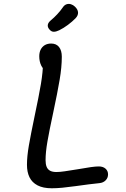

<svg xmlns="http://www.w3.org/2000/svg" viewBox="-20 -973 660 1004"><path d="M121 -111.3Q121 -154.8 131 -212.5Q141 -270.2 161.2 -366.7Q183 -469 194 -534.2Q205 -599.3 205 -651L221.7 -605.7Q205.8 -609 195.6 -630.2Q185.3 -651.3 185.3 -678.8Q185.3 -699 192.9 -714Q200.5 -729 214.5 -737.2Q228.5 -745.3 247.5 -745.3Q274.5 -745.3 288.8 -727Q303.2 -708.7 303.2 -676.5Q303.2 -622 291.9 -555.7Q280.7 -489.3 258.3 -384.5Q238 -290.3 228.2 -233.9Q218.3 -177.5 218.3 -135.3Q218.3 -114.3 223.8 -100.8Q229.2 -87.2 241.7 -80.3Q254.2 -73.5 275 -73.5Q292.8 -73.5 317.8 -77.2Q342.8 -80.8 388.8 -88.3Q428.2 -95.3 454.1 -99Q480 -102.7 496.5 -102.7Q518.7 -102.7 531.8 -91.1Q545 -79.5 545 -61Q545 -43 532.6 -30.2Q520.2 -17.3 499.5 -15.3Q473.7 -13 444.8 -9.1Q415.8 -5.2 376 0.2Q335.2 5.8 305.6 8.7Q276 11.5 250.8 11.5Q205.2 11.5 176.3 -3.7Q147.5 -18.8 134.2 -46.1Q121 -73.3 121 -111.3ZM289.8 -814.8Q312.5 -826 335.2 -842.9Q357.8 -859.8 375.3 -877.7Q389.2 -892.5 388.1 -908.2Q387 -923.8 372.2 -938Q362.7 -947.3 350.8 -950.9Q339 -954.5 327.6 -950.5Q316.2 -946.5 307.8 -933.5Q296.2 -916.5 279.4 -898.5Q262.7 -880.5 245.2 -866.2Q230.8 -853.8 229.8 -841.5Q228.7 -829.2 239.8 -817.5Q249.7 -806.5 262 -806.9Q274.3 -807.3 289.8 -814.8Z"/></svg>

Font: Monaspace Radon Var
Style: Regular
Weight: 400
Designer: Riley Cran and the Lettermatic Team
Version: Version 1.000 (Monaspace Radon Var)